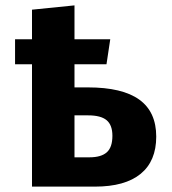

<svg xmlns="http://www.w3.org/2000/svg" viewBox="-20 -694 640 714"><path d="M257 -548H390L376 -455H257V-369H307Q435 -369 498 -323.5Q561 -278 561 -186Q561 -95 503 -47.5Q445 0 333 0H99V-455H36V-548H99V-658L257 -674ZM257 -265V-109H313Q356 -109 377 -127.5Q398 -146 398 -189Q398 -229 376.5 -247Q355 -265 308 -265Z"/></svg>

Font: Fira Mono
Style: Bold
Weight: 700
Monospace: yes
Designer: Carrois Corporate & Edenspiekermann AG
Foundry: Carrois Corporate GbR & Edenspiekermann AG
Version: Version 3.206